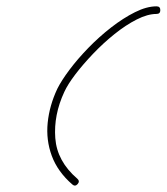

<svg xmlns="http://www.w3.org/2000/svg" viewBox="-20 -573 526 606"><path d="M474 -553Q486 -553 486 -541Q486 -529 474 -529Q446 -529 411.5 -511.5Q377 -494 341.5 -465.5Q306 -437 274 -403.5Q242 -370 218 -338.5Q194 -307 183 -283Q149 -210 154.5 -137Q160 -64 224 -9Q224 -9 224 -9Q224 -9 224 -9Q233 -1 225 8Q217 17 208 9Q162 -31 143.5 -81Q125 -131 130.5 -185.5Q136 -240 161 -293Q174 -319 199.5 -353Q225 -387 259 -422Q293 -457 331 -486.5Q369 -516 406 -534.5Q443 -553 474 -553Q474 -553 474 -553Q474 -553 474 -553Z"/></svg>

Font: FRB American Cursive Light
Style: Italic
Weight: 300
Italic angle: -25°
Version: Version 2.0;Modular Font Editor K font №1